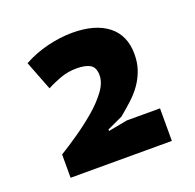

<svg xmlns="http://www.w3.org/2000/svg" viewBox="-85 -895 613 604"><g transform="rotate(-20 221.0 -593.5)"><path d="M376 -677Q376 -648 367.5 -624Q359 -600 345 -580Q331 -560 311.5 -542Q292 -524 270 -506L218 -482V-477L282 -489H393V-380H54V-458Q82 -475 116 -498.5Q150 -522 180 -547.5Q210 -573 230 -600Q250 -627 250 -652Q250 -678 234.5 -687.5Q219 -697 189 -697Q160 -697 134 -687.5Q108 -678 88 -667L50 -765Q88 -786 131.5 -796.5Q175 -807 214 -807Q291 -807 333.5 -773.5Q376 -740 376 -677Z"/></g></svg>

Font: PT Sans Caption
Style: Bold
Weight: 700
Designer: A.Korolkova, O.Umpeleva, V.Yefimov
Foundry: ParaType Ltd
Version: Version 2.003W OFL